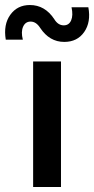

<svg xmlns="http://www.w3.org/2000/svg" viewBox="-62 -745 375 765"><path d="M194 -578Q135 -578 98 -634Q82 -659 60 -659Q39 -659 30 -638.5Q21 -618 29 -587H-39Q-49 -647 -21 -686Q7 -725 57 -725Q117 -725 154 -669Q169 -644 192 -644Q213 -644 221.5 -664Q230 -684 223 -716H290Q301 -657 273.5 -617.5Q246 -578 194 -578ZM70 0V-500H181V0Z"/></svg>

Font: Orkney Medium
Style: Regular
Weight: 500
Designer: Samuel Oakes and Alfredo Marco Pradil
Foundry: Alfredo Marco Pradil
Version: 1.0; ttfautohint (v1.5)